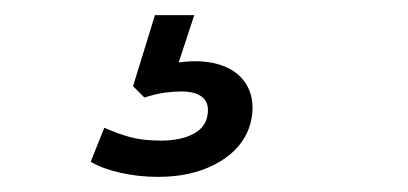

<svg xmlns="http://www.w3.org/2000/svg" viewBox="-20 -40 540 254"><path d="M189 194Q163 194 139 188.5Q115 183 100 174L118 129Q136 137 152.5 141.5Q169 146 193 146Q220 146 237 136.5Q254 127 255 108Q256 95 247 88Q238 81 220 81Q210 81 198.5 82.5Q187 84 171 89L156 74L185 -20H237L212 56L189 49Q201 45 214 43Q227 41 238 41Q261 41 278.5 48.5Q296 56 305.5 71Q315 86 314 107Q311 147 276 170.5Q241 194 189 194Z"/></svg>

Font: Nunito Sans 10pt
Style: Italic
Weight: 400
Italic angle: -9°
Designer: Vernon Adams
Foundry: Vernon Adams
Version: Version 3.101;gftools[0.9.27]